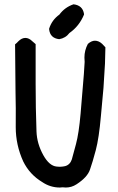

<svg xmlns="http://www.w3.org/2000/svg" viewBox="-20 -838 540 876"><path d="M296.9 -687.5Q279.3 -664.1 250 -659.2Q208 -664.1 204.1 -705.1V-707Q216.8 -747.1 251 -771.5Q275.4 -804.7 315.4 -818.4Q357.4 -813.5 363.3 -774.4V-771.5Q341.8 -718.8 296.9 -687.5ZM51.8 -257.8Q52.7 -348.6 50.8 -418.9L48.8 -635.7Q56.6 -641.6 63.5 -649.4Q79.1 -665 95.7 -665Q112.3 -665 127.9 -649.4Q133.8 -643.6 142.6 -636.7V-456.1Q142.6 -346.7 146.5 -238.3Q148.4 -182.6 177.7 -129.9Q205.1 -81.1 238.3 -78.1Q246.1 -77.1 251.5 -77.1Q256.8 -77.1 261.2 -77.6Q265.6 -78.1 269.5 -78.6Q273.4 -79.1 277.3 -80.1Q288.1 -83 295.9 -90.8Q303.7 -98.6 307.6 -110.4Q313.5 -131.8 326.7 -180.7Q339.8 -229.5 347.7 -319.3Q352.5 -383.8 357.9 -442.4Q363.3 -501 366.2 -555.7Q365.2 -565.4 365.2 -575.2Q365.2 -608.4 380.9 -637.7Q397.5 -652.3 413.1 -652.3Q430.7 -652.3 446.3 -637.7Q452.1 -631.8 460.9 -622.1L459 -547.9Q456.1 -492.2 452.1 -436.5L440.4 -308.6Q431.6 -208 417 -152.8Q402.3 -97.7 390.6 -64.5Q378.9 -29.3 329.1 2.9Q306.6 17.6 280.3 17.6Q272.5 17.6 265.6 16.6Q258.8 17.6 252.9 17.6Q209 17.6 171.9 -7.8Q115.2 -42 85.9 -101.6Q85.9 -101.6 85.9 -101.6Q51.8 -176.8 51.8 -257.8Z"/></svg>

Font: JasonHandwriting2
Style: SemiBold
Weight: 600
Version: Version 1.04.7